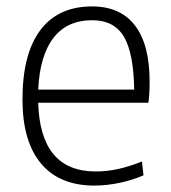

<svg xmlns="http://www.w3.org/2000/svg" viewBox="-20 -569 532 598"><path d="M274 9Q165 9 107.5 -60Q50 -129 50 -259Q50 -401 105.5 -475Q161 -549 267 -549Q355 -549 400.5 -489.5Q446 -430 446 -315Q446 -272 442 -249H99Q105 -35 278 -35Q313 -35 347.5 -42.5Q382 -50 422 -66L427 -23Q393 -8 352.5 0.5Q312 9 274 9ZM267 -506Q189 -506 146.5 -451Q104 -396 99 -290H398Q396 -405 365.5 -455.5Q335 -506 267 -506Z"/></svg>

Font: Encode Sans Narrow
Style: ExtraLight
Weight: 200
Designer: Pablo Impallari, Andres Torresi
Foundry: Pablo Impallari, Andres Torresi
Version: Version 1.000; ttfautohint (v1.00) -l 8 -r 50 -G 200 -x 14 -